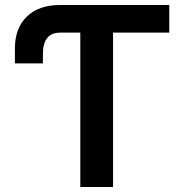

<svg xmlns="http://www.w3.org/2000/svg" viewBox="-20 -747 736 767"><path d="M656.2 -727.1V-616.7H431.6V0H300.8V-616.7H220.7Q151.4 -616.7 151.4 -530.8V-493.7H39.6V-554.2Q39.6 -634.3 87.2 -680.7Q134.8 -727.1 220.7 -727.1Z"/></svg>

Font: Interop SemBd
Style: Regular
Weight: 600
Designer: Rasmus Andersson, Google, Jang Haemin
Foundry: jhaemin
Version: Version 1.007